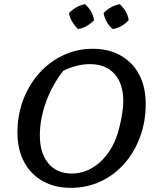

<svg xmlns="http://www.w3.org/2000/svg" viewBox="-20 -895 753 925"><path d="M321 10Q243 10 185 -23Q127 -56 95.5 -116Q64 -176 64 -257Q64 -341 92 -414.5Q120 -488 169.5 -543Q219 -598 285 -629Q351 -660 427 -660Q504 -660 561.5 -627.5Q619 -595 650.5 -535.5Q682 -476 682 -394Q682 -308 654.5 -234.5Q627 -161 578.5 -106Q530 -51 464 -20.5Q398 10 321 10ZM326 -59Q393 -59 449.5 -103.5Q506 -148 538 -226Q548 -252 556 -285Q564 -318 569 -350.5Q574 -383 574 -408Q574 -492 531.5 -539Q489 -586 413 -586Q351 -586 285 -554Q232 -487 202 -404.5Q172 -322 172 -242Q172 -157 213 -108Q254 -59 326 -59ZM390 -875Q427 -841 433 -798Q419 -782 398 -770Q377 -758 356 -755Q340 -770 328 -790Q316 -810 312 -832Q328 -848 348 -859.5Q368 -871 390 -875ZM557 -875Q574 -859 585.5 -839.5Q597 -820 600 -798Q585 -781 564.5 -769.5Q544 -758 523 -755Q488 -785 479 -832Q494 -848 514.5 -859.5Q535 -871 557 -875Z"/></svg>

Font: Piazzolla SC Medium
Style: Italic
Weight: 500
Italic angle: -11.3°
Designer: Juan Pablo del Peral
Foundry: Huerta Tipografica
Version: Version 1.330